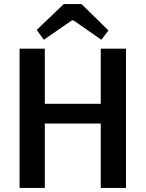

<svg xmlns="http://www.w3.org/2000/svg" viewBox="-20 -931 721 951"><path d="M202 -690V0H77V-690ZM490 -417V-319H194V-417ZM604 -690V0H479V-690ZM384 -911 517 -780 482 -734 344 -830H336L197 -734L162 -783L296 -911Z"/></svg>

Font: Exo 2 SemiBold
Style: Regular
Weight: 600
Designer: Natanael Gama
Foundry: Natanael Gama
Version: Version 2.010